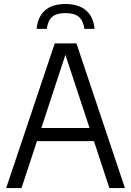

<svg xmlns="http://www.w3.org/2000/svg" viewBox="-20 -962 670 982"><path d="M11.5 0 260 -740H371L619 0H539.5L460.5 -240H169L90 0ZM191.5 -307.5H438L314.5 -681.5ZM167.5 -814.5Q172.5 -875 209.5 -908.2Q246.5 -941.5 315 -941.5Q383 -941.5 420.8 -908Q458.5 -874.5 463.5 -814.5H411.5Q406 -856 383.5 -875.5Q361 -895 315 -895Q268.5 -895 246.5 -875.5Q224.5 -856 219.5 -814.5Z"/></svg>

Font: Encode Sans SmCnd
Style: Regular
Weight: 400
Width: 4
Designer: Multiple Designers
Foundry: Impallari Type
Version: Version 3.002; ttfautohint (v1.8.3) -l 8 -r 50 -G 200 -x 14 